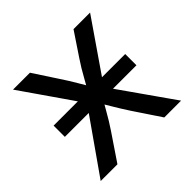

<svg xmlns="http://www.w3.org/2000/svg" viewBox="-140 -674 812 812"><g transform="rotate(-45 266.5 -268.0)"><path d="M50.8 -239.3V-306.6H479V-239.3ZM25.9 0 241.7 -307.6 241.2 -241.2 37.1 -535.6H138.2L206.5 -431.2Q231.4 -394 251 -360.1Q270.5 -326.2 291 -293.9H246.6Q267.6 -326.2 285.9 -360.1Q304.2 -394 329.1 -431.2L398.9 -535.6H498L293.5 -238.8V-303.7L506.8 0H406.2L325.7 -120.6Q301.8 -157.2 282.7 -189.7Q263.7 -222.2 243.7 -253.4H288.1Q268.1 -222.2 250 -189.7Q231.9 -157.2 207.5 -120.6L126 0Z"/></g></svg>

Font: Inter 20pt
Style: Regular
Weight: 400
Version: Version 4.001;git-66647c0bb